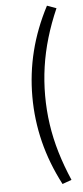

<svg xmlns="http://www.w3.org/2000/svg" viewBox="-61 -750 420 974"><g transform="rotate(-5 149.5 -263.0)"><path d="M217 191Q159 80 131 -33Q103 -146 103 -263Q103 -381 131 -493.5Q159 -606 217 -717L264 -700Q232 -627 210.5 -554.5Q189 -482 178.5 -409.5Q168 -337 168 -263Q168 -189 178.5 -116.5Q189 -44 210.5 28Q232 100 264 174Z"/></g></svg>

Font: Nunito Sans 12pt Light
Style: Regular
Weight: 300
Designer: Vernon Adams
Foundry: Vernon Adams
Version: Version 3.101;gftools[0.9.27]